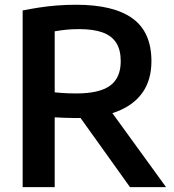

<svg xmlns="http://www.w3.org/2000/svg" viewBox="-20 -768 716 788"><path d="M73 0V-725Q104.5 -731.5 140 -737Q175.5 -742.5 213.8 -745.5Q252 -748.5 292 -748.5Q447 -748.5 524.2 -692.2Q601.5 -636 601.5 -517Q601.5 -440 564.8 -388Q528 -336 458.8 -309.8Q389.5 -283.5 291.5 -283.5Q266 -283.5 246 -284.5Q226 -285.5 204.5 -286.5V0ZM513.5 0 267.5 -344H412L661.5 0ZM293.5 -384.5Q387.5 -384.5 431.5 -416.2Q475.5 -448 475.5 -517Q475.5 -563 457.2 -592Q439 -621 401.2 -634.8Q363.5 -648.5 305 -648.5Q275 -648.5 251.2 -646Q227.5 -643.5 204.5 -639.5V-389Q220.5 -387.5 234.2 -386.5Q248 -385.5 262.2 -385Q276.5 -384.5 293.5 -384.5Z"/></svg>

Font: Encode Sans Condensed Thin SemiBold
Style: Regular
Weight: 600
Version: Version 3.002